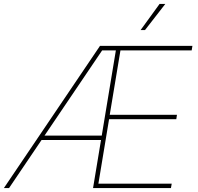

<svg xmlns="http://www.w3.org/2000/svg" viewBox="-33 -962 1012 982"><path d="M-13.2 0 478.5 -727.5H951.2L947.3 -704.1H583L528.3 -375H872.1L868.7 -352.5H524.9L470.2 -22.5H845.2L841.3 0H442.9L559.6 -704.1H489.3L13.2 0ZM169.9 -246.1 173.8 -268.6H500L496.1 -246.1ZM686 -808.1 783.2 -941.9H812.5L708.5 -808.1Z"/></svg>

Font: Inter Thin
Style: Italic
Weight: 250
Italic angle: -9.3988°
Designer: Rasmus Andersson
Foundry: rsms
Version: Version 4.001;git-66647c0bb